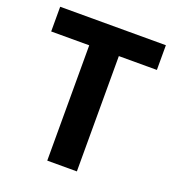

<svg xmlns="http://www.w3.org/2000/svg" viewBox="-130 -817 840 920"><g transform="rotate(20 289.5 -357.0)"><path d="M365 0H214V-588H20V-714H559V-588H365Z"/></g></svg>

Font: Noto Sans Armenian
Style: Bold
Weight: 700
Version: Version 2.007